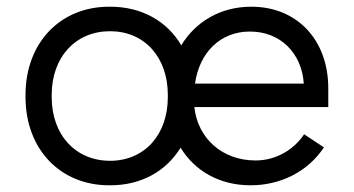

<svg xmlns="http://www.w3.org/2000/svg" viewBox="-20 -546 1054 572"><path d="M726 6H727C815 6 897 -34 945 -107L886 -146C857 -102 804 -68 742 -68H741C642 -68 569 -134 559 -227H958V-283C958 -427 865 -526 729 -526H728C638 -526 563 -482 520 -411C478 -483 402 -526 309 -526H305C159 -526 56 -418 56 -263V-257C56 -102 159 6 305 6H309C401 6 475 -36 518 -106C560 -37 634 6 726 6ZM308 -67C205 -67 134 -144 134 -257V-263C134 -376 205 -453 308 -453C410 -453 480 -376 480 -263V-257C480 -144 410 -67 308 -67ZM561 -297C574 -390 637 -452 724 -452H725C814 -452 879 -389 885 -297Z"/></svg>

Font: Fixel Display Regular
Style: Regular
Weight: 400
Designer: AlfaBravo + MacPaw
Foundry: Kyrylo Tkachov, Marchela Mozhyna, Serhii Makarenko, Maria Weinstein, Zakhar Kryvoshyya
Version: Version 1.211